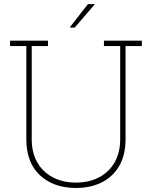

<svg xmlns="http://www.w3.org/2000/svg" viewBox="-20 -910 744 940"><path d="M352.1 10.3Q243.2 10.3 176 -51.5Q108.9 -113.3 108.9 -229V-684.6H29.3V-710.9H214.8V-684.6H135.3V-229Q135.3 -162.1 162.8 -114.5Q190.4 -66.9 239.3 -41.5Q288.1 -16.1 352.1 -16.1Q415.5 -16.1 464.4 -41.5Q513.2 -66.9 540.8 -114.5Q568.4 -162.1 568.4 -229V-684.6H488.8V-710.9H674.3V-684.6H594.7V-229Q594.7 -151.4 564 -98.1Q533.2 -44.9 478.5 -17.3Q423.8 10.3 352.1 10.3ZM322.8 -777.3 410.6 -890.1H441.9L442.9 -887.7L345.7 -774.9H323.7Z"/></svg>

Font: Roboto Slab Thin
Style: Regular
Weight: 100
Designer: Google
Version: Version 2.000; ttfautohint (v1.8.1.43-b0c9)